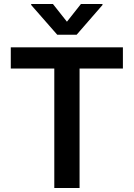

<svg xmlns="http://www.w3.org/2000/svg" viewBox="-20 -945 672 965"><path d="M34.2 -707H597.7V-600.6H379.9V0H252.9V-600.6H34.2ZM316.4 -835.9 386.7 -924.8H495.1V-919.9L365.2 -770.5H267.6L136.7 -919.9V-924.8H246.1Z"/></svg>

Font: WEMIX Pretendard SemiBold
Style: Regular
Weight: 600
Designer: Base glyphs from Inter by Rasmus Andersson; Hangeul glyphs from Noto Sans CJK(Source Han Sans) by Jang Soo-young and Kan
Foundry: Kil Hyung-jin
Version: Version 1.000